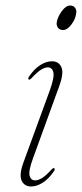

<svg xmlns="http://www.w3.org/2000/svg" viewBox="-20 -667 296 694"><path d="M208 -558.5Q195 -558.5 189 -567.5Q183 -576.5 185.5 -588.5Q188.5 -606 203.2 -626.5Q218 -647 233.5 -647Q246 -647 252 -638Q258 -629 255 -616.5Q252.5 -597.5 237.8 -578Q223 -558.5 208 -558.5ZM99 -94Q82.5 -49 87 -32Q91.5 -15 107 -15Q117.5 -15 131.2 -23Q145 -31 165 -53Q172 -61 176 -59Q180 -56.5 175.5 -49Q157 -21 135 -7Q113 7 92.5 7Q68 7 58.2 -14.2Q48.5 -35.5 65 -80.5L158.5 -336Q177 -386.5 173 -405Q169 -423.5 152.5 -423.5Q142 -423.5 128.5 -415.2Q115 -407 95 -385.5Q87.5 -377.5 84 -379.5Q80 -381.5 84.5 -389.5Q103 -417.5 125 -431.5Q147 -445.5 167.5 -445.5Q192.5 -445.5 202 -424Q211.5 -402.5 193.5 -354Z"/></svg>

Font: Fraunces 72pt S000 Thin
Style: Italic
Weight: 100
Italic angle: -16°
Version: Version 1.000; ttfautohint (v1.8.3)